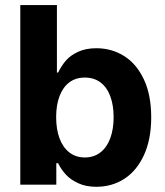

<svg xmlns="http://www.w3.org/2000/svg" viewBox="-20 -727 651 756"><path d="M59.9 -707H204.1V-441.3H208.7Q223.3 -470.1 240.4 -489.6Q257.5 -509 287.7 -523.1Q318 -537.1 359.3 -537.1Q419.6 -537.1 468.7 -506.4Q517.7 -475.7 546.6 -414.2Q575.4 -352.8 575.4 -264.8Q575.4 -178.9 547.1 -116.9Q518.8 -55 470 -23.2Q421.2 8.5 359.2 8.5Q318.8 8.5 288.9 -5.2Q258.9 -18.8 240.5 -38.4Q222 -57.9 208.7 -84.4H201.7V0H59.9ZM313.9 -107Q350 -107 375.5 -127Q401.1 -147 414.2 -182.8Q427.4 -218.5 427.4 -265.6Q427.4 -312.3 414.4 -347.6Q401.5 -382.9 375.9 -402.3Q350.4 -421.6 313.9 -421.6Q278.2 -421.6 253 -402.7Q227.9 -383.8 214.5 -348.7Q201.1 -313.6 201.1 -265.6Q201.1 -217.7 214.5 -181.9Q227.9 -146.2 253.3 -126.6Q278.6 -107 313.9 -107Z"/></svg>

Font: WEMIX Pretendard Variable
Style: Regular
Weight: 400
Designer: Base glyphs from Inter by Rasmus Andersson; Hangeul glyphs from Noto Sans CJK(Source Han Sans) by Jang Soo-young and Kan
Foundry: Kil Hyung-jin
Version: Version 1.000;Glyphs 3.2 (3208)